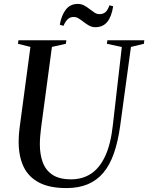

<svg xmlns="http://www.w3.org/2000/svg" viewBox="-20 -948 755 978"><path d="M647 -709 592 -306Q581 -226.5 560.2 -167Q539.5 -107.5 506.5 -68.2Q473.5 -29 427 -9.5Q380.5 10 318.5 10Q232.5 10 178.8 -18.2Q125 -46.5 100 -99.2Q75 -152 75 -225.5Q75 -242 76 -259.2Q77 -276.5 79.5 -294.5L135 -709L71.5 -725L74 -743H318L315.5 -725L244.5 -709L189.5 -299Q186.5 -276.5 184.8 -254.5Q183 -232.5 183 -212Q183 -161.5 197.8 -121.2Q212.5 -81 247.2 -57.8Q282 -34.5 342 -34.5Q400 -34.5 443.8 -63.2Q487.5 -92 516 -153.2Q544.5 -214.5 555 -312L600.5 -708.5L524.5 -725L527 -743H715L713 -725ZM465.5 -809.5Q448.5 -809.5 434 -817.5Q419.5 -825.5 406.5 -835.8Q393.5 -846 381 -853.8Q368.5 -861.5 355 -861.5Q336 -861.5 324 -849.2Q312 -837 303.5 -816.5L284.5 -822Q293 -870 315.2 -899Q337.5 -928 376 -928Q394.5 -928 409 -920Q423.5 -912 436.2 -902Q449 -892 461 -884Q473 -876 486 -876Q505 -876 516.8 -885.8Q528.5 -895.5 537.5 -921L556.5 -916Q548 -862.5 526 -836Q504 -809.5 465.5 -809.5Z"/></svg>

Font: Merriweather 144pt
Style: Italic
Weight: 400
Italic angle: -7.8°
Version: Version 2.101